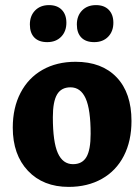

<svg xmlns="http://www.w3.org/2000/svg" viewBox="-20 -720 546 752"><path d="M30 -220Q30 -298 60.5 -356.5Q91 -415 146.5 -446.5Q202 -478 276 -478Q379 -478 437 -417Q495 -356 495 -246Q495 -168 465 -109.5Q435 -51 379 -19.5Q323 12 249 12Q149 12 89.5 -51Q30 -114 30 -220ZM335 -196Q335 -291 315.5 -334.5Q296 -378 256 -378Q220 -378 203.5 -350Q187 -322 187 -261Q187 -164 206.5 -120.5Q226 -77 266 -77Q302 -77 318.5 -105Q335 -133 335 -196ZM97 -624Q97 -658 117.5 -679Q138 -700 172 -700Q204 -700 222 -681.5Q240 -663 240 -631Q240 -597 219.5 -576Q199 -555 165 -555Q132 -555 114.5 -573Q97 -591 97 -624ZM281 -624Q281 -658 301.5 -679Q322 -700 356 -700Q388 -700 406 -681.5Q424 -663 424 -631Q424 -597 403.5 -576Q383 -555 349 -555Q316 -555 298.5 -573Q281 -591 281 -624Z"/></svg>

Font: Alegreya ExtraBold
Style: Regular
Weight: 800
Designer: Juan Pablo del Peral
Foundry: Huerta Tipografica
Version: Version 2.007; ttfautohint (v1.6)